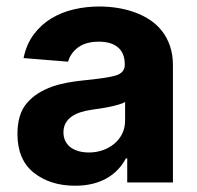

<svg xmlns="http://www.w3.org/2000/svg" viewBox="-20 -573 620 603"><path d="M63.6 -248.2Q79.9 -267.4 100.5 -280.2Q121.1 -293 144 -301Q166.9 -308.9 191.4 -313.4Q215.9 -317.8 239.7 -320.3Q310.7 -327.1 341.3 -335.2Q371.8 -343.4 371.8 -369.3V-371.4Q371.8 -405.9 350.7 -424Q329.5 -442.1 290.8 -442.1Q250 -442.1 225.9 -424.5Q201.7 -407 193.9 -379.3L54 -390.6Q62.9 -433.9 85.8 -464.7Q108.7 -495.4 140.8 -514.9Q172.9 -534.4 211.8 -543.5Q250.7 -552.6 291.5 -552.6Q320.7 -552.6 348.9 -548.1Q377.1 -543.7 402.9 -534.4Q428.6 -525.2 450.6 -510.7Q472.7 -496.1 488.8 -475.5Q505 -454.9 514 -428.1Q523.1 -401.3 523.1 -367.9V0H379.6V-75.6H375.4Q365.4 -56.5 350.5 -40.7Q335.6 -24.9 315.9 -13.5Q296.2 -2.1 271.1 4.1Q246.1 10.3 215.9 10.3Q137.8 10.3 86.3 -30.5Q34.8 -71.4 34.8 -152.3Q34.8 -214.1 63.6 -248.2ZM179.3 -157.3Q179.3 -142 185.2 -130.1Q191.1 -118.3 201.7 -110.3Q212.4 -102.3 227.1 -98.2Q241.8 -94.1 259.2 -94.1Q281.6 -94.1 302 -101Q322.4 -108 338.2 -120.9Q354 -133.9 363.5 -152.5Q372.9 -171.2 372.9 -195V-252.8Q366.5 -248.6 353.7 -244.9Q340.9 -241.1 326 -237.9Q311.1 -234.7 295.6 -232.4Q280.2 -230.1 267.8 -228.3Q247.9 -225.5 231.5 -220Q215.2 -214.5 203.7 -206Q192.1 -197.4 185.7 -185.4Q179.3 -173.3 179.3 -157.3Z"/></svg>

Font: Inter P
Style: Bold
Weight: 700
Designer: Rasmus Andersson
Foundry: rsms
Version: Version 3.018;git-588b23468